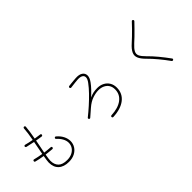

<svg xmlns="http://www.w3.org/2000/svg" viewBox="112 -1757 2775 2775"><g transform="rotate(-45 1500.0 -369.5)"><path d="M552 28Q449 28 392.5 -23.5Q336 -75 336 -172Q336 -190 340.5 -220.5Q345 -251 352 -291Q312 -297 275.5 -304.5Q239 -312 210 -320Q193 -325 198 -343Q203 -360 221 -355Q248 -348 284 -340.5Q320 -333 358 -327Q367 -374 377 -427Q387 -480 397 -533Q324 -547 268 -561Q261 -563 257 -570Q253 -577 255 -584Q257 -591 263.5 -594.5Q270 -598 277 -596Q302 -589 335.5 -581.5Q369 -574 404 -568Q415 -627 422.5 -681Q430 -735 432 -775Q433 -783 438.5 -788Q444 -793 451 -792Q469 -790 469 -773Q466 -732 457.5 -676.5Q449 -621 438 -561Q499 -552 536 -547Q544 -546 548.5 -540.5Q553 -535 551 -527Q550 -520 544.5 -515Q539 -510 531 -511Q509 -514 483.5 -518Q458 -522 432 -527Q422 -473 411.5 -420.5Q401 -368 392 -321Q424 -317 454.5 -314Q485 -311 513 -309Q521 -309 526 -303.5Q531 -298 530 -290Q530 -283 524.5 -277.5Q519 -272 511 -273Q482 -275 450 -278.5Q418 -282 386 -286Q379 -247 375 -217.5Q371 -188 371 -172Q371 -97 414 -53Q457 -9 552 -9Q610 -9 653 -30.5Q696 -52 720 -88.5Q744 -125 744 -171Q744 -214 719.5 -258.5Q695 -303 654 -339Q648 -344 647.5 -351.5Q647 -359 652 -364Q657 -370 664.5 -370.5Q672 -371 677 -366Q728 -323 753.5 -273Q779 -223 780 -171Q780 -115 751.5 -70Q723 -25 672 1.5Q621 28 552 28Z M1463 22Q1446 22 1444 4Q1444 -13 1462 -15Q1603 -21 1683 -81.5Q1763 -142 1763 -243Q1763 -295 1739.5 -331Q1716 -367 1675.5 -386Q1635 -405 1584 -405Q1530 -405 1463 -383Q1396 -361 1327 -301Q1298 -276 1270.5 -251.5Q1243 -227 1218 -206Q1213 -201 1205.5 -201.5Q1198 -202 1193 -208Q1188 -214 1188.5 -221.5Q1189 -229 1195 -233Q1259 -284 1325.5 -343.5Q1392 -403 1452 -465Q1512 -527 1554 -584Q1589 -631 1588.5 -664Q1588 -697 1558.5 -713Q1529 -729 1477 -725Q1456 -724 1427.5 -720.5Q1399 -717 1373 -714Q1347 -711 1333 -709Q1326 -708 1320 -713Q1314 -718 1313 -725Q1311 -742 1329 -746Q1342 -748 1368.5 -750.5Q1395 -753 1424 -756Q1453 -759 1474 -760Q1546 -765 1584.5 -739Q1623 -713 1624 -667Q1625 -621 1583 -564Q1555 -525 1516.5 -484.5Q1478 -444 1435 -403Q1473 -423 1511 -431Q1549 -439 1593 -439Q1653 -439 1699.5 -414.5Q1746 -390 1772.5 -346Q1799 -302 1799 -243Q1799 -125 1710 -55Q1621 15 1463 22Z M2657 50Q2651 54 2643.5 53Q2636 52 2631 46Q2576 -31 2514 -105.5Q2452 -180 2396 -235Q2335 -295 2315.5 -343.5Q2296 -392 2318.5 -440Q2341 -488 2404 -544Q2434 -571 2473 -608Q2512 -645 2552.5 -686.5Q2593 -728 2629 -767Q2641 -780 2655 -768Q2667 -756 2656 -742Q2620 -704 2578.5 -662Q2537 -620 2498 -582Q2459 -544 2428 -517Q2372 -466 2352.5 -427.5Q2333 -389 2350.5 -351Q2368 -313 2421 -261Q2479 -205 2541.5 -129.5Q2604 -54 2661 25Q2666 31 2664.5 38Q2663 45 2657 50Z"/></g></svg>

Font: Zen Maru Gothic Light
Style: Regular
Weight: 300
Designer: Yoshimichi Ohira
Foundry: Positype
Version: Version 1.001